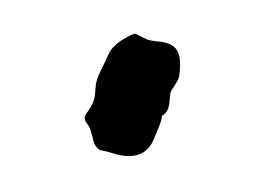

<svg xmlns="http://www.w3.org/2000/svg" viewBox="-26 -132 231 164"><g transform="rotate(5 89.5 -50.5)"><path d="M113.8 -35.2Q113.8 -30.8 111.8 -24.9Q109.9 -19 108.9 -15.6Q102.5 6.3 75.2 0.5Q68.4 -1 66.4 -1Q59.6 -1 56.6 -10.7Q56.2 -12.7 55.2 -14.6Q54.2 -17.1 53.7 -18.6Q53.2 -20 49.8 -23.9Q46.4 -27.8 50.3 -33.2Q55.2 -41.5 55.2 -47.9V-56.2Q55.2 -61 58.1 -68.4Q61 -75.7 63.5 -83Q65.9 -90.3 74.2 -96.7Q83 -103 85 -103L95.2 -99.1Q97.2 -98.1 106.9 -98.1Q116.7 -97.7 121.1 -92.8Q125 -87.9 125.5 -78.6Q126 -69.3 124.5 -66.4Q123 -63.5 122.6 -62.5Q122.1 -61 121.1 -59.6Q120.1 -58.1 119.6 -56.6Q119.1 -55.2 119.1 -46.9Q119.1 -38.6 113.8 -35.2Z"/></g></svg>

Font: AntiqueNobleLightItalic
Style: LightItalic
Weight: 400
Version: Version 001.000